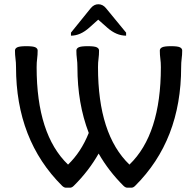

<svg xmlns="http://www.w3.org/2000/svg" viewBox="-20 -871 909 901"><path d="M596.7 9.8H577.6Q568.8 9.8 559.6 1Q490.2 -67.9 442.9 -150.4Q396 -67.9 326.2 1Q317.4 9.8 308.6 9.8H289.6Q280.8 9.8 271.5 1Q55.2 -213.9 55.2 -555.7Q55.2 -578.1 52.7 -595.7Q50.3 -613.3 50.3 -633.8Q50.3 -643.6 61 -648.9Q71.8 -654.3 103.5 -654.3Q135.7 -654.3 146.2 -648.9Q156.7 -643.6 156.7 -633.8Q156.7 -613.3 154.3 -595.7Q151.9 -578.1 151.9 -555.7Q151.9 -240.2 299.3 -98.6Q360.8 -157.7 396.5 -247.1Q343.3 -385.7 343.3 -555.7Q343.3 -578.1 340.8 -595.7Q338.4 -613.3 338.4 -633.8Q338.4 -643.6 349.1 -648.9Q359.9 -654.3 391.6 -654.3Q423.8 -654.3 434.3 -648.9Q444.8 -643.6 444.8 -633.8Q444.8 -613.3 442.4 -595.7Q439.9 -578.1 439.9 -555.7Q439.9 -240.2 587.4 -98.6Q734.9 -240.2 734.9 -555.7Q734.9 -578.1 732.4 -595.7Q730 -613.3 730 -633.8Q730 -643.6 740.7 -648.9Q751.5 -654.3 782.7 -654.3Q814 -654.3 824.5 -648.9Q835 -643.6 835 -633.8Q835 -613.3 832.5 -595.7Q830.1 -578.1 830.1 -555.7Q830.1 -213.4 614.3 1Q605.5 9.8 596.7 9.8ZM571.8 -703.6Q525.9 -703.6 483.4 -741.2L440.9 -778.8L398.9 -741.2Q356.9 -703.6 313 -703.6V-717.8L405.3 -832Q420.9 -851.1 441.4 -851.1Q462.4 -851.1 477.5 -832.5L571.8 -717.8Z"/></svg>

Font: Bainsley
Style: Regular
Weight: 400
Designer: Paul James MIller
Foundry: High-Logic / Made with FontCreator
Version: Version 1.411;March 28, 2021;FontCreator 13.0.0.2683 64-bit